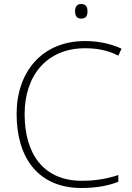

<svg xmlns="http://www.w3.org/2000/svg" viewBox="-20 -929 658 959"><path d="M385 -909C363 -909 355 -893 355 -873C355 -851 363 -836 385 -836C410 -836 417 -851 417 -873C417 -893 410 -909 385 -909ZM405 -688C461 -688 517 -679 571 -651L587 -686C532 -711 471 -724 405 -724C189 -724 63 -569 63 -360C63 -138 173 10 387 10C466 10 525 -3 571 -21V-55C521 -38 463 -26 389 -26C199 -26 103 -158 103 -359C103 -551 213 -688 405 -688Z"/></svg>

Font: Noto Sans Sinhala ExtraLight
Style: Regular
Weight: 200
Designer: Jelle Bosma - Monotype Design Team
Foundry: Monotype Imaging Inc.
Version: Version 2.006